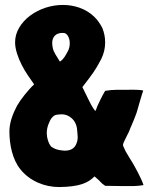

<svg xmlns="http://www.w3.org/2000/svg" viewBox="-20 -751 605 776"><path d="M219 5C303 4 336 -12 362 -38C372 -29 379 -24 385 -17C390 -11 395 -7 405 0C431 0 469 1 471 1H476H520C545 0 554 -2 560 -3C551 -32 521 -84 517 -91C508 -106 492 -131 488 -139C482 -153 477 -161 477 -165C477 -168 479 -174 483 -182C488 -192 500 -217 500 -216L508 -236C509 -239 511 -241 512 -245C519 -261 526 -278 532 -295C532 -295 558 -386 559 -385C543 -390 488 -388 500 -388H452C435 -388 428 -387 405 -384C391 -360 381 -339 373 -321C371 -314 368 -307 365 -302C352 -319 342 -339 337 -350C326 -373 319 -387 313 -399C353 -451 365 -466 389 -512C400 -534 405 -557 405 -580C405 -600 401 -619 394 -637C385 -655 374 -671 359 -685C326 -716 281 -731 234 -731C187 -731 140 -716 102 -688C83 -674 69 -658 58 -640C46 -620 41 -600 41 -580C41 -565 44 -550 49 -534C58 -505 75 -472 93 -446C102 -433 110 -421 118 -410C95 -389 64 -350 49 -324C31 -290 18 -254 18 -220C18 -167 30 -106 63 -66C100 -20 159 5 219 5ZM240 -142C203 -145 196 -153 186 -159C176 -172 172 -188 170 -200C170 -204 169 -209 169 -213C169 -227 172 -241 178 -254C183 -268 194 -285 208 -287C215 -288 222 -289 228 -289C238 -289 246 -287 253 -284C274 -274 287 -257 291 -233C292 -219 294 -208 294 -197C294 -189 293 -180 289 -171C281 -150 265 -142 240 -142ZM222 -502C210 -521 196 -543 194 -554C192 -562 191 -570 191 -577C191 -589 194 -600 203 -608C210 -615 221 -618 234 -618C243 -618 252 -615 259 -596C261 -590 262 -583 262 -576C262 -564 259 -551 252 -540C246 -529 237 -511 222 -502Z"/></svg>

Font: Londrina Solid CC
Style: CC
Weight: 400
Designer: Marcelo Magalhaes
Foundry: Tipos Pereira
Version: Version 1.003;FEAKit 1.0